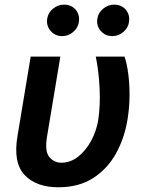

<svg xmlns="http://www.w3.org/2000/svg" viewBox="-20 -786 626 816"><path d="M110.4 -545.5H236.5L179.7 -204.5Q169.7 -142.4 189.8 -118.4Q209.9 -94.5 240.8 -94.5Q279.5 -94.5 312.1 -120.2Q344.8 -146 367.4 -187.5Q389.9 -229 397.7 -277Q407 -340.6 403.2 -412.6Q399.5 -484.7 387.1 -545.5H509.2Q519.5 -515.6 525.2 -471.9Q530.9 -428.3 530.5 -377.8Q530.2 -327.4 521.7 -277Q508.9 -198.5 472.7 -133.3Q436.4 -68.2 375.7 -29.1Q315 9.9 228.3 9.9Q134.2 9.9 84.9 -41.9Q35.5 -93.8 54 -206ZM457.4 -632.5Q427.2 -632.5 408 -654.7Q388.8 -676.8 393.8 -707.4Q398.1 -732.6 419 -749.5Q440 -766.3 464.8 -766.3Q496.4 -766.3 514.7 -744.7Q533 -723 528.1 -691.4Q524.5 -667.6 504.1 -650Q483.7 -632.5 457.4 -632.5ZM244.3 -632.5Q214.1 -632.5 195 -654.8Q175.8 -677.2 180.8 -707.4Q184.7 -732.6 205.8 -749.5Q226.9 -766.3 251.8 -766.3Q283.4 -766.3 301.7 -744.7Q320 -723 315 -691.4Q311.4 -667.6 291 -650Q270.6 -632.5 244.3 -632.5Z"/></svg>

Font: Inter UI Semi Bold
Style: Italic
Weight: 600
Italic angle: -9.39999°
Designer: Rasmus Andersson
Foundry: rsms
Version: 3.2;8d6f07862